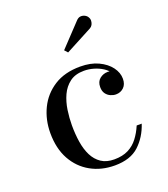

<svg xmlns="http://www.w3.org/2000/svg" viewBox="-129 -777 768 879"><g transform="rotate(-20 255.0 -337.5)"><path d="M280.5 10Q215 10 163.5 -18.8Q112 -47.5 82.2 -101.2Q52.5 -155 52.5 -230Q52.5 -295 79 -349.5Q105.5 -404 157.2 -437Q209 -470 284.5 -470Q335.5 -470 372.5 -452.5Q409.5 -435 429.8 -407.8Q450 -380.5 450 -351Q450 -324 434.5 -309Q419 -294 396 -294Q383.5 -294 370.2 -299.8Q357 -305.5 348 -317.8Q339 -330 339 -350Q339 -376.5 356 -390.2Q373 -404 396 -404Q417.5 -404 433.2 -390.8Q449 -377.5 449 -351H426.5Q426.5 -372.5 415 -390Q403.5 -407.5 384 -420Q364.5 -432.5 341.2 -439.2Q318 -446 294.5 -446Q252 -446 225 -425.8Q198 -405.5 183.2 -373.2Q168.5 -341 163 -303.2Q157.5 -265.5 157.5 -230Q157.5 -187 163.5 -148.5Q169.5 -110 184.2 -80.5Q199 -51 224.2 -34Q249.5 -17 287.5 -17Q327.5 -17 355.8 -31.2Q384 -45.5 403.2 -70.8Q422.5 -96 436 -128H460.5Q441 -68.5 398.8 -29.2Q356.5 10 280.5 10ZM255.5 -549.5 241.5 -565 343.5 -673Q353.5 -684 364.5 -685Q375.5 -686 385.2 -681Q395 -676 399.5 -667.5Q404.5 -659.5 404 -649.5Q403.5 -639.5 399 -631.2Q394.5 -623 386 -618.5Z"/></g></svg>

Font: BodoniModa 10 Custom
Style: Regular
Weight: 400
Designer: Owen Earl
Foundry: indestructible type
Version: Version 2.005